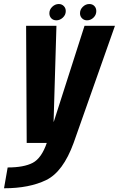

<svg xmlns="http://www.w3.org/2000/svg" viewBox="-72 -728 605 978"><path d="M64 0H303L513.5 -596.5H358.5L202 -108H201L215.5 -596.5H61ZM-51.5 231Q77.5 231 163.5 189Q249.5 147 303 0L166.5 -0.5Q139.5 78 94.5 101.5Q49.5 125 -33 125ZM215.5 -624.5Q233 -624.5 248 -638.2Q263 -652 263 -671.5Q263 -687 252.8 -697.2Q242.5 -707.5 227.5 -707.5Q209 -707.5 194.2 -693.5Q179.5 -679.5 179.5 -660.5Q179.5 -645 189.2 -634.8Q199 -624.5 215.5 -624.5ZM371 -624.5Q390 -624.5 404.2 -638.2Q418.5 -652 418.5 -671.5Q418.5 -687 408.8 -697.2Q399 -707.5 383 -707.5Q364.5 -707.5 350 -693.5Q335.5 -679.5 335.5 -660.5Q335.5 -645 345.8 -634.8Q356 -624.5 371 -624.5Z"/></svg>

Font: Anybody Condensed
Style: Bold Italic
Weight: 700
Width: 3
Italic angle: -10°
Version: Version 1.113;gftools[0.9.25]